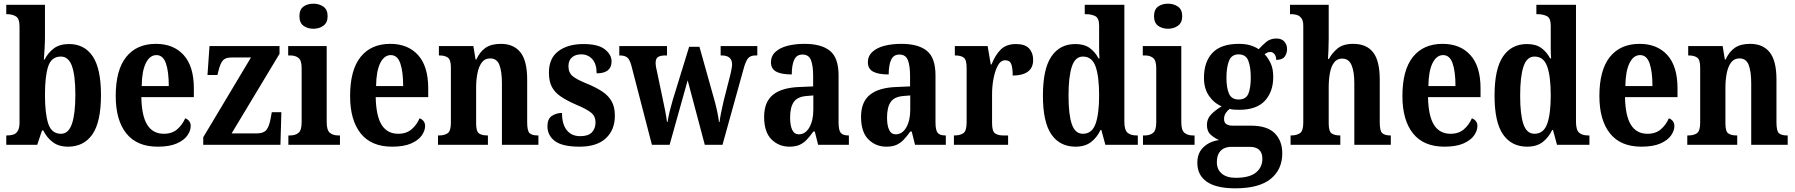

<svg xmlns="http://www.w3.org/2000/svg" viewBox="-20 -786 9744 1042"><path d="M349 10Q299 10 266.5 -14.5Q234 -39 215 -78H208L182 0H14V-51H20Q37 -51 52 -55.5Q67 -60 76.5 -75.5Q86 -91 86 -121V-642Q86 -685 66.5 -697Q47 -709 19 -709H14V-760H224V-587Q224 -559 222 -522.5Q220 -486 218 -463H222Q241 -500 272.5 -523.5Q304 -547 355 -547Q438 -547 483 -480.5Q528 -414 528 -270Q528 -124 481.5 -57Q435 10 349 10ZM311 -60Q352 -60 370.5 -114.5Q389 -169 389 -271Q389 -376 370.5 -427.5Q352 -479 310 -479Q260 -479 242 -427Q224 -375 224 -270Q224 -169 242 -114.5Q260 -60 311 -60Z M836 10Q723 10 665.5 -62Q608 -134 608 -265Q608 -406 665 -477Q722 -548 826 -548Q922 -548 977 -487Q1032 -426 1032 -307V-259H747Q749 -156 779.5 -108Q810 -60 869 -60Q914 -60 942 -84.5Q970 -109 985 -144Q997 -140 1006 -129.5Q1015 -119 1015 -102Q1015 -77 997 -51Q979 -25 939.5 -7.5Q900 10 836 10ZM896 -319Q896 -397 880.5 -442Q865 -487 829 -487Q793 -487 771.5 -443.5Q750 -400 749 -319Z M1083 0V-41L1342 -474H1236Q1204 -474 1190 -458.5Q1176 -443 1166 -403L1160 -379H1106L1117 -536H1497V-494L1237 -62H1374Q1410 -62 1425.5 -80.5Q1441 -99 1449 -144L1455 -177H1507L1502 0Z M1681 -630Q1648 -630 1626.5 -646.5Q1605 -663 1605 -698Q1605 -734 1626.5 -750Q1648 -766 1681 -766Q1712 -766 1735 -750Q1758 -734 1758 -698Q1758 -663 1735 -646.5Q1712 -630 1681 -630ZM1545 0V-51H1555Q1583 -51 1600 -65Q1617 -79 1617 -122V-417Q1617 -458 1600 -471.5Q1583 -485 1557 -485H1544V-536H1753V-123Q1753 -79 1770.5 -65Q1788 -51 1815 -51H1825V0Z M2108 10Q1995 10 1937.5 -62Q1880 -134 1880 -265Q1880 -406 1937 -477Q1994 -548 2098 -548Q2194 -548 2249 -487Q2304 -426 2304 -307V-259H2019Q2021 -156 2051.5 -108Q2082 -60 2141 -60Q2186 -60 2214 -84.5Q2242 -109 2257 -144Q2269 -140 2278 -129.5Q2287 -119 2287 -102Q2287 -77 2269 -51Q2251 -25 2211.5 -7.5Q2172 10 2108 10ZM2168 -319Q2168 -397 2152.5 -442Q2137 -487 2101 -487Q2065 -487 2043.5 -443.5Q2022 -400 2021 -319Z M2357 0V-51H2363Q2392 -51 2409.5 -63Q2427 -75 2427 -120V-420Q2427 -462 2410.5 -473.5Q2394 -485 2366 -485H2362V-536H2549L2561 -463H2565Q2584 -505 2615 -526.5Q2646 -548 2698 -548Q2768 -548 2804.5 -502Q2841 -456 2841 -354V-122Q2841 -75 2854.5 -63Q2868 -51 2898 -51H2902V0H2704V-333Q2704 -397 2690.5 -433Q2677 -469 2640 -469Q2611 -469 2594.5 -446.5Q2578 -424 2571 -388Q2564 -352 2564 -311V-116Q2564 -73 2579.5 -62Q2595 -51 2624 -51H2628V0Z M3126 10Q3032 10 2991.5 -20.5Q2951 -51 2951 -101Q2951 -141 2975 -157Q2999 -173 3030 -173Q3030 -112 3056 -79.5Q3082 -47 3129 -47Q3173 -47 3192.5 -68Q3212 -89 3212 -122Q3212 -155 3188 -174.5Q3164 -194 3109 -217Q3058 -239 3024.5 -261.5Q2991 -284 2975 -314.5Q2959 -345 2959 -392Q2959 -470 3010.5 -508.5Q3062 -547 3146 -547Q3227 -547 3263 -518Q3299 -489 3299 -453Q3299 -388 3218 -388Q3218 -439 3194.5 -465Q3171 -491 3134 -491Q3102 -491 3083.5 -474Q3065 -457 3065 -427Q3065 -392 3087.5 -373Q3110 -354 3170 -330Q3216 -311 3249 -289Q3282 -267 3299.5 -236Q3317 -205 3317 -158Q3317 -81 3268 -35.5Q3219 10 3126 10Z M3406 -432Q3397 -464 3383.5 -474.5Q3370 -485 3344 -485H3341V-536H3600V-485H3590Q3564 -485 3551 -476.5Q3538 -468 3538 -443Q3538 -435 3540 -423Q3542 -411 3545 -400L3574 -262Q3582 -226 3589.5 -187Q3597 -148 3600 -124H3603Q3606 -148 3614.5 -182Q3623 -216 3631 -243L3720 -532H3776L3859 -236Q3866 -211 3873 -177.5Q3880 -144 3882 -124H3885Q3888 -147 3893.5 -175Q3899 -203 3907 -237L3945 -386Q3948 -399 3950.5 -413.5Q3953 -428 3953 -436Q3953 -485 3897 -485H3891V-536H4090V-485H4079Q4054 -485 4040.5 -470.5Q4027 -456 4014 -407L3901 0H3805L3712 -350L3614 0H3518Z M4264 10Q4207 10 4167 -29.5Q4127 -69 4127 -152Q4127 -233 4175.5 -272Q4224 -311 4322 -314L4393 -317V-374Q4393 -430 4381 -460Q4369 -490 4335 -490Q4303 -490 4290 -461Q4277 -432 4277 -382Q4220 -382 4192 -397.5Q4164 -413 4164 -448Q4164 -482 4188.5 -504.5Q4213 -527 4254 -537.5Q4295 -548 4346 -548Q4438 -548 4484.5 -510Q4531 -472 4531 -377V-122Q4531 -80 4542.5 -65.5Q4554 -51 4584 -51H4587V0H4420L4402 -72H4394Q4375 -45 4357.5 -27Q4340 -9 4318.5 0.5Q4297 10 4264 10ZM4315 -57Q4351 -57 4372.5 -94.5Q4394 -132 4394 -191V-268L4357 -265Q4307 -261 4287.5 -232Q4268 -203 4268 -148Q4268 -105 4279.5 -81Q4291 -57 4315 -57Z M4790 10Q4733 10 4693 -29.5Q4653 -69 4653 -152Q4653 -233 4701.5 -272Q4750 -311 4848 -314L4919 -317V-374Q4919 -430 4907 -460Q4895 -490 4861 -490Q4829 -490 4816 -461Q4803 -432 4803 -382Q4746 -382 4718 -397.5Q4690 -413 4690 -448Q4690 -482 4714.5 -504.5Q4739 -527 4780 -537.5Q4821 -548 4872 -548Q4964 -548 5010.5 -510Q5057 -472 5057 -377V-122Q5057 -80 5068.5 -65.5Q5080 -51 5110 -51H5113V0H4946L4928 -72H4920Q4901 -45 4883.5 -27Q4866 -9 4844.5 0.5Q4823 10 4790 10ZM4841 -57Q4877 -57 4898.5 -94.5Q4920 -132 4920 -191V-268L4883 -265Q4833 -261 4813.5 -232Q4794 -203 4794 -148Q4794 -105 4805.5 -81Q4817 -57 4841 -57Z M5157 0V-51H5161Q5190 -51 5208 -63Q5226 -75 5226 -123V-417Q5226 -462 5210 -473.5Q5194 -485 5165 -485H5162V-536H5340L5357 -436H5361Q5382 -489 5412 -518Q5442 -547 5494 -547Q5543 -547 5565 -523Q5587 -499 5587 -461Q5587 -418 5558 -397Q5529 -376 5476 -376Q5476 -418 5468 -438.5Q5460 -459 5435 -459Q5411 -459 5395.5 -430.5Q5380 -402 5372 -360Q5364 -318 5364 -275V-118Q5364 -73 5380.5 -62Q5397 -51 5423 -51H5451V0Z M5817 10Q5732 10 5686 -56.5Q5640 -123 5640 -267Q5640 -412 5686 -479.5Q5732 -547 5816 -547Q5865 -547 5894.5 -525Q5924 -503 5942 -469H5947Q5945 -492 5945 -521.5Q5945 -551 5945 -580V-646Q5945 -688 5924 -698.5Q5903 -709 5874 -709H5867V-760H6082V-126Q6082 -81 6099 -66Q6116 -51 6147 -51H6155V0H5979L5957 -81H5953Q5933 -39 5900.5 -14.5Q5868 10 5817 10ZM5857 -60Q5906 -60 5925.5 -113.5Q5945 -167 5945 -268Q5945 -370 5926 -424.5Q5907 -479 5857 -479Q5815 -479 5797 -424.5Q5779 -370 5779 -267Q5779 -163 5797 -111.5Q5815 -60 5857 -60Z M6319 -630Q6286 -630 6264.5 -646.5Q6243 -663 6243 -698Q6243 -734 6264.5 -750Q6286 -766 6319 -766Q6350 -766 6373 -750Q6396 -734 6396 -698Q6396 -663 6373 -646.5Q6350 -630 6319 -630ZM6183 0V-51H6193Q6221 -51 6238 -65Q6255 -79 6255 -122V-417Q6255 -458 6238 -471.5Q6221 -485 6195 -485H6182V-536H6391V-123Q6391 -79 6408.5 -65Q6426 -51 6453 -51H6463V0Z M6684 236Q6580 236 6529 200Q6478 164 6478 98Q6478 44 6511.5 12.5Q6545 -19 6596 -26Q6572 -36 6551 -54.5Q6530 -73 6530 -108Q6530 -141 6552.5 -164.5Q6575 -188 6610 -209Q6569 -226 6541.5 -265.5Q6514 -305 6514 -363Q6514 -451 6560.5 -499.5Q6607 -548 6704 -548Q6738 -548 6764 -540.5Q6790 -533 6811 -519Q6829 -539 6851.5 -558Q6874 -577 6907 -577Q6936 -577 6950.5 -560Q6965 -543 6965 -520Q6965 -496 6952 -478.5Q6939 -461 6906 -461Q6906 -482 6896 -493Q6886 -504 6875 -504Q6864 -504 6856.5 -500Q6849 -496 6843 -492Q6862 -472 6876 -442.5Q6890 -413 6890 -368Q6890 -289 6845 -239.5Q6800 -190 6704 -190Q6694 -190 6678 -191Q6662 -192 6654 -195Q6643 -188 6633 -173.5Q6623 -159 6623 -140Q6623 -121 6635.5 -112.5Q6648 -104 6669 -104H6769Q6857 -104 6898 -63Q6939 -22 6939 46Q6939 134 6876 185Q6813 236 6684 236ZM6702 -246Q6742 -246 6755 -277.5Q6768 -309 6768 -365Q6768 -423 6754.5 -457Q6741 -491 6702 -491Q6664 -491 6650 -456Q6636 -421 6636 -364Q6636 -309 6650 -277.5Q6664 -246 6702 -246ZM6686 179Q6761 179 6796 150.5Q6831 122 6831 76Q6831 11 6762 11H6660Q6643 11 6625.5 18Q6608 25 6596 43.5Q6584 62 6584 95Q6584 134 6611 156.5Q6638 179 6686 179Z M6984 0V-51H6989Q7016 -51 7034.5 -63Q7053 -75 7053 -120V-647Q7053 -674 7042.5 -687.5Q7032 -701 7018 -705Q7004 -709 6992 -709H6981V-760H7191V-576Q7191 -543 7189.5 -511.5Q7188 -480 7187 -466H7192Q7209 -498 7239 -523Q7269 -548 7324 -548Q7396 -548 7432 -502Q7468 -456 7468 -354V-122Q7468 -75 7482 -63Q7496 -51 7525 -51H7528V0H7330V-333Q7330 -397 7315 -432.5Q7300 -468 7264 -468Q7236 -468 7220 -446.5Q7204 -425 7197.5 -389.5Q7191 -354 7191 -311V-116Q7191 -73 7207 -62Q7223 -51 7252 -51H7254V0Z M7819 10Q7706 10 7648.5 -62Q7591 -134 7591 -265Q7591 -406 7648 -477Q7705 -548 7809 -548Q7905 -548 7960 -487Q8015 -426 8015 -307V-259H7730Q7732 -156 7762.5 -108Q7793 -60 7852 -60Q7897 -60 7925 -84.5Q7953 -109 7968 -144Q7980 -140 7989 -129.5Q7998 -119 7998 -102Q7998 -77 7980 -51Q7962 -25 7922.5 -7.5Q7883 10 7819 10ZM7879 -319Q7879 -397 7863.5 -442Q7848 -487 7812 -487Q7776 -487 7754.5 -443.5Q7733 -400 7732 -319Z M8268 10Q8183 10 8137 -56.5Q8091 -123 8091 -267Q8091 -412 8137 -479.5Q8183 -547 8267 -547Q8316 -547 8345.5 -525Q8375 -503 8393 -469H8398Q8396 -492 8396 -521.5Q8396 -551 8396 -580V-646Q8396 -688 8375 -698.5Q8354 -709 8325 -709H8318V-760H8533V-126Q8533 -81 8550 -66Q8567 -51 8598 -51H8606V0H8430L8408 -81H8404Q8384 -39 8351.5 -14.5Q8319 10 8268 10ZM8308 -60Q8357 -60 8376.5 -113.5Q8396 -167 8396 -268Q8396 -370 8377 -424.5Q8358 -479 8308 -479Q8266 -479 8248 -424.5Q8230 -370 8230 -267Q8230 -163 8248 -111.5Q8266 -60 8308 -60Z M8888 10Q8775 10 8717.5 -62Q8660 -134 8660 -265Q8660 -406 8717 -477Q8774 -548 8878 -548Q8974 -548 9029 -487Q9084 -426 9084 -307V-259H8799Q8801 -156 8831.5 -108Q8862 -60 8921 -60Q8966 -60 8994 -84.5Q9022 -109 9037 -144Q9049 -140 9058 -129.5Q9067 -119 9067 -102Q9067 -77 9049 -51Q9031 -25 8991.5 -7.5Q8952 10 8888 10ZM8948 -319Q8948 -397 8932.5 -442Q8917 -487 8881 -487Q8845 -487 8823.5 -443.5Q8802 -400 8801 -319Z M9137 0V-51H9143Q9172 -51 9189.5 -63Q9207 -75 9207 -120V-420Q9207 -462 9190.5 -473.5Q9174 -485 9146 -485H9142V-536H9329L9341 -463H9345Q9364 -505 9395 -526.5Q9426 -548 9478 -548Q9548 -548 9584.5 -502Q9621 -456 9621 -354V-122Q9621 -75 9634.5 -63Q9648 -51 9678 -51H9682V0H9484V-333Q9484 -397 9470.5 -433Q9457 -469 9420 -469Q9391 -469 9374.5 -446.5Q9358 -424 9351 -388Q9344 -352 9344 -311V-116Q9344 -73 9359.5 -62Q9375 -51 9404 -51H9408V0Z"/></svg>

Font: Noto Serif Khmer Condensed
Style: Bold
Weight: 700
Width: 3
Designer: Danh Hong and the Monotype Design Team
Foundry: Monotype Imaging Inc.
Version: Version 2.004; ttfautohint (v1.8.4.7-5d5b)